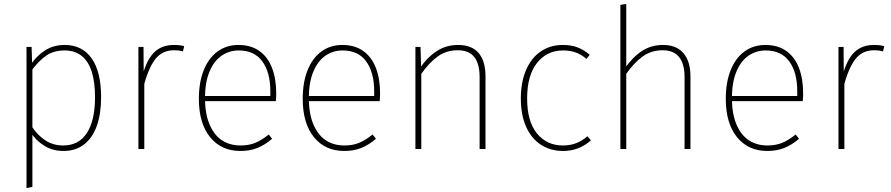

<svg xmlns="http://www.w3.org/2000/svg" viewBox="-20 -759 4539 978"><path d="M309 -530Q399 -530 447 -461.5Q495 -393 495 -264Q495 -179 473 -117.5Q451 -56 408 -23Q365 10 303 10Q248 10 205 -17Q162 -44 137 -84L139 -119Q169 -72 209.5 -45Q250 -18 302 -18Q381 -18 422.5 -81.5Q464 -145 464 -264Q464 -343 446.5 -396Q429 -449 394.5 -475.5Q360 -502 309 -502Q254 -502 216 -476Q178 -450 139 -398L138 -432Q169 -477 211.5 -503.5Q254 -530 309 -530ZM141 -520 144 -421 145 -412V193L115 199V-520Z M866 -530Q896 -530 918 -524L912 -497Q893 -503 866 -503Q806 -503 770.5 -457Q735 -411 709 -311L707 -378Q728 -456 766 -493Q804 -530 866 -530ZM711 -520 712 -384 715 -346V0H685V-520Z M1194 -530Q1258 -530 1301 -499.5Q1344 -469 1365.5 -413.5Q1387 -358 1387 -283Q1387 -262 1385 -244H1019V-270H1357V-294Q1357 -390 1316.5 -446Q1276 -502 1196 -502Q1148 -502 1109 -475.5Q1070 -449 1047 -394Q1024 -339 1024 -256Q1025 -176 1048.5 -122.5Q1072 -69 1112 -43.5Q1152 -18 1205 -18Q1248 -18 1280.5 -31.5Q1313 -45 1349 -74L1366 -52Q1330 -21 1291.5 -5.5Q1253 10 1205 10Q1107 10 1050 -60.5Q993 -131 993 -256Q993 -340 1018 -402Q1043 -464 1088.5 -497Q1134 -530 1194 -530Z M1723 -530Q1787 -530 1830 -499.5Q1873 -469 1894.5 -413.5Q1916 -358 1916 -283Q1916 -262 1914 -244H1548V-270H1886V-294Q1886 -390 1845.5 -446Q1805 -502 1725 -502Q1677 -502 1638 -475.5Q1599 -449 1576 -394Q1553 -339 1553 -256Q1554 -176 1577.5 -122.5Q1601 -69 1641 -43.5Q1681 -18 1734 -18Q1777 -18 1809.5 -31.5Q1842 -45 1878 -74L1895 -52Q1859 -21 1820.5 -5.5Q1782 10 1734 10Q1636 10 1579 -60.5Q1522 -131 1522 -256Q1522 -340 1547 -402Q1572 -464 1617.5 -497Q1663 -530 1723 -530Z M2313 -530Q2383 -530 2418 -489Q2453 -448 2453 -370V0H2423V-366Q2423 -435 2395.5 -469Q2368 -503 2312 -503Q2254 -503 2210.5 -472Q2167 -441 2126 -383L2117 -409Q2155 -466 2203.5 -498Q2252 -530 2313 -530ZM2122 -520 2126 -389V0H2096V-520Z M2847 -530Q2889 -530 2921 -518Q2953 -506 2984 -480L2967 -459Q2942 -481 2913.5 -491.5Q2885 -502 2848 -502Q2766 -502 2715.5 -438.5Q2665 -375 2665 -257Q2665 -141 2715 -79.5Q2765 -18 2847 -18Q2885 -18 2915.5 -30Q2946 -42 2972 -65L2990 -44Q2929 10 2849 10Q2784 10 2735.5 -21.5Q2687 -53 2660 -113Q2633 -173 2633 -257Q2633 -340 2659.5 -402Q2686 -464 2734.5 -497Q2783 -530 2847 -530Z M3467 -366Q3467 -434 3439 -468.5Q3411 -503 3356 -503Q3298 -503 3254.5 -472Q3211 -441 3170 -383L3161 -408Q3200 -466 3248 -498Q3296 -530 3357 -530Q3426 -530 3461.5 -488Q3497 -446 3497 -370V0H3467ZM3140 0V-734L3170 -739V0Z M3878 -530Q3942 -530 3985 -499.5Q4028 -469 4049.5 -413.5Q4071 -358 4071 -283Q4071 -262 4069 -244H3703V-270H4041V-294Q4041 -390 4000.5 -446Q3960 -502 3880 -502Q3832 -502 3793 -475.5Q3754 -449 3731 -394Q3708 -339 3708 -256Q3709 -176 3732.5 -122.5Q3756 -69 3796 -43.5Q3836 -18 3889 -18Q3932 -18 3964.5 -31.5Q3997 -45 4033 -74L4050 -52Q4014 -21 3975.5 -5.5Q3937 10 3889 10Q3791 10 3734 -60.5Q3677 -131 3677 -256Q3677 -340 3702 -402Q3727 -464 3772.5 -497Q3818 -530 3878 -530Z M4432 -530Q4462 -530 4484 -524L4478 -497Q4459 -503 4432 -503Q4372 -503 4336.5 -457Q4301 -411 4275 -311L4273 -378Q4294 -456 4332 -493Q4370 -530 4432 -530ZM4277 -520 4278 -384 4281 -346V0H4251V-520Z"/></svg>

Font: Firava
Style: Regular
Weight: 400
Designer: Carrois Corporate & Edenspiekermann AG
Foundry: Greg Finn Gibson
Version: Version 5.000